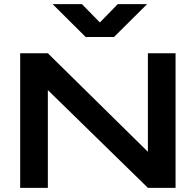

<svg xmlns="http://www.w3.org/2000/svg" viewBox="-20 -903 941 923"><path d="M733 -132 691 -115V-647H824V0H691L168 -511L210 -528V0H77V-647H210ZM501 -753H419L546 -883H687L528 -725H392L233 -883H374Z"/></svg>

Font: Syne
Style: Bold
Weight: 700
Designer: Lucas Descroix
Foundry: Bonjour Monde
Version: Version 2.200